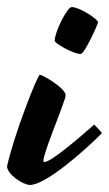

<svg xmlns="http://www.w3.org/2000/svg" viewBox="-76 -497 309 544"><path d="M9 27C55 27 170 -76 213 -120C206 -128 197 -138 191 -144C168 -124 71 -38 50 -38C48 -38 47 -39 47 -41C47 -63 92 -168 108 -218C109 -222 110 -225 110 -227C110 -247 45 -285 37 -285C30 -285 -37 -113 -56 -26C-56 -3 -11 27 9 27ZM202 -434C202 -442 150 -477 127 -477C115 -477 79 -408 79 -381C79 -375 129 -345 152 -344C164 -344 200 -426 202 -434Z"/></svg>

Font: Yesteryear
Style: Regular
Weight: 400
Designer: Astigmatic (AOETI)
Foundry: Astigmatic (AOETI)
Version: Version 1.000